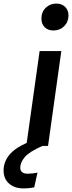

<svg xmlns="http://www.w3.org/2000/svg" viewBox="-118 -814 402 1071"><path d="M264 -728Q264 -692 240 -668Q216 -644 180 -644Q149 -644 131 -662.5Q113 -681 113 -710Q113 -747 137 -770.5Q161 -794 196 -794Q227 -794 245.5 -775.5Q264 -757 264 -728ZM103 -529H224L150 0H119Q46 32 20.5 62Q-5 92 -5 121Q-5 155 37 155Q61 155 91 149L73 231Q45 237 14 237Q-37 237 -67.5 210Q-98 183 -98 137Q-98 91 -68 52.5Q-38 14 31 -17Z"/></svg>

Font: Fira Sans Condensed Medium
Style: Italic
Weight: 500
Width: 3
Italic angle: -8°
Designer: bBox Type GmbH & Carrois Corporate GbR & Edenspiekermann AG
Foundry: bBox Type GmbH & Carrois Corporate GbR & Edenspiekermann AG
Version: Version 4.301